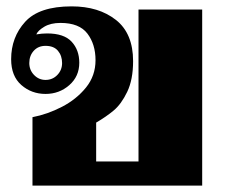

<svg xmlns="http://www.w3.org/2000/svg" viewBox="-20 -583 709 603"><path d="M82 -215Q129 -224 174.5 -247.5Q220 -271 250 -308Q280 -345 280 -394Q280 -444 254.5 -477.5Q229 -511 170 -511Q139 -511 119 -499Q99 -487 94 -475Q112 -478 128 -478Q181 -478 205 -452Q229 -426 229 -386Q229 -343 197.5 -315.5Q166 -288 123 -288Q79 -288 47 -316Q15 -344 15 -397Q15 -466 59 -514.5Q103 -563 205 -563Q290 -563 344 -520.5Q398 -478 398 -391Q398 -333 379.5 -294.5Q361 -256 337 -236Q313 -216 282 -198V-76H415V-553H615V0H82ZM175 -385Q175 -408 162 -423.5Q149 -439 123 -439Q100 -439 86 -423.5Q72 -408 72 -385Q72 -363 87 -347.5Q102 -332 123 -332Q145 -332 160 -347.5Q175 -363 175 -385Z"/></svg>

Font: Taviraj Black
Style: Regular
Weight: 900
Designer: Katatrad Team
Foundry: CadsonDemak
Version: Version 1.030